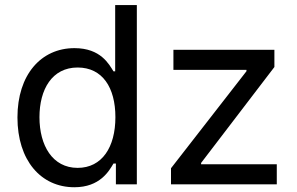

<svg xmlns="http://www.w3.org/2000/svg" viewBox="-20 -748 1205 779"><path d="M281.7 11.7C385.7 11.7 422.4 -54.2 440.4 -84.5H450.2V0H535.2V-727.5H447.3V-458.5H440.4C422.4 -487.3 388.7 -552.7 282.2 -552.7C146 -552.7 50.8 -444.3 50.8 -271.5C50.8 -97.7 145.5 11.7 281.7 11.7ZM294.9 -66.9C192.9 -66.9 140.1 -157.7 140.1 -272.5C140.1 -385.7 191.4 -474.1 294.9 -474.1C395.5 -474.1 448.2 -393.1 448.2 -272.5C448.2 -150.9 394 -66.9 294.9 -66.9ZM673.8 0H1103V-81.5H795.9V-86.9L1093.3 -476.1V-545.9H683.6V-464.4H980V-459L673.8 -65.4Z"/></svg>

Font: Raveo
Style: Regular
Weight: 400
Designer: Jakub Foglar, Rasmus Andersson (Inter)
Foundry: Jakubfoglar.com
Version: Version 1.100;Glyphs 3.2.3 (3260)